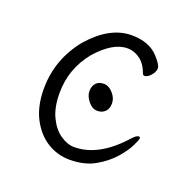

<svg xmlns="http://www.w3.org/2000/svg" viewBox="-95 -577 690 686"><g transform="rotate(20 250.0 -234.0)"><path d="M300 -196.5Q289 -185 270 -185Q251 -185 235.5 -204Q220 -223 220 -242Q220 -261 230.5 -272.5Q241 -284 260 -284Q279 -284 295 -266Q311 -248 311 -228Q311 -208 300 -196.5ZM237 13Q190 13 151 -11.5Q112 -36 88 -82.5Q64 -129 64 -194Q64 -307 137 -396Q212 -481 294 -481Q361 -481 396 -443Q422 -415 422 -401.5Q422 -388 409.5 -374Q397 -360 386 -360Q380 -360 378 -367Q367 -397 349 -412Q324 -432 296 -432Q241 -432 181 -364Q122 -292 122 -199Q122 -145 139.5 -108.5Q157 -72 184 -53.5Q211 -35 237 -35Q331 -35 420 -136Q433 -150 442 -150Q447 -150 447 -143Q446 -137 434.5 -113.5Q423 -90 397.5 -61Q372 -32 332.5 -9.5Q293 13 237 13Z"/></g></svg>

Font: Moon Stars Kai HW Light
Style: Regular
Weight: 300
Designer: GuiWonder
Version: Version 1.101